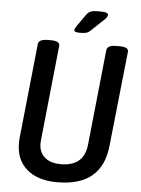

<svg xmlns="http://www.w3.org/2000/svg" viewBox="-59 -914 707 966"><g transform="rotate(5 295.0 -430.5)"><path d="M267 7Q168 7 113 -40.5Q58 -88 58 -171Q58 -178 58 -184.5Q58 -191 59 -198L109 -677Q112 -702 157 -702H173Q219 -702 217 -677L167 -196Q166 -188 166 -181Q166 -136 195 -110.5Q224 -85 277 -85Q394 -85 405 -196L455 -677Q458 -702 504 -702H520Q567 -702 564 -677L513 -198Q492 7 267 7ZM315 -752Q286 -752 286 -762Q286 -770 296 -785L337 -843Q348 -859 361.5 -863.5Q375 -868 401 -868Q427 -868 437.5 -864.5Q448 -861 448 -854Q448 -847 441.5 -838.5Q435 -830 424 -821L367 -767Q356 -757 344.5 -754.5Q333 -752 315 -752Z"/></g></svg>

Font: Asap Condensed Condensed Medium
Style: Italic
Weight: 500
Width: 3
Italic angle: -6°
Designer: Pablo Cosgaya
Foundry: Omnibus-Type
Version: Version 3.001; ttfautohint (v1.8.4.7-5d5b)